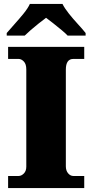

<svg xmlns="http://www.w3.org/2000/svg" viewBox="-20 -951 466 971"><path d="M21 0V-61H74Q88 -61 100.5 -73.5Q113 -86 113 -108V-600Q113 -627 100.5 -640Q88 -653 74 -653H21V-714H406V-653H351Q313 -653 313 -599V-110Q313 -88 324.5 -74.5Q336 -61 351 -61H406V0ZM14 -784Q30 -803 53.5 -829Q77 -855 99 -882Q121 -909 131 -931H296Q307 -909 328.5 -882Q350 -855 374 -829Q398 -803 413 -784V-771H322Q312 -782 291.5 -799Q271 -816 249.5 -833Q228 -850 213 -861Q198 -850 176.5 -833Q155 -816 135.5 -799Q116 -782 105 -771H14Z"/></svg>

Font: Noto Serif Sinhala Black
Style: Regular
Weight: 900
Designer: Jelle Bosma - Monotype Design Team
Foundry: Monotype Imaging Inc.
Version: Version 2.007; ttfautohint (v1.8.4.7-5d5b)